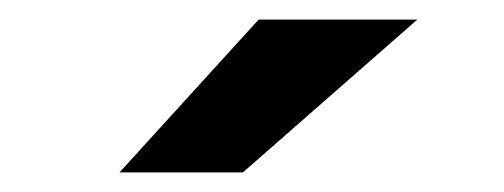

<svg xmlns="http://www.w3.org/2000/svg" viewBox="-20 -752 515 196"><path d="M102 -576H228L406 -732H244Z"/></svg>

Font: Overpass ExtraBold
Style: Regular
Weight: 800
Designer: Delve Withrington, Thomas Jockin
Foundry: Delve Fonts
Version: Version 3.000;DELV;Overpass